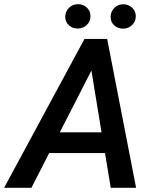

<svg xmlns="http://www.w3.org/2000/svg" viewBox="-65 -897 731 917"><path d="M307.6 -877Q332.5 -877 349.9 -860.6Q367.2 -844.2 367.2 -819.8Q367.2 -794.4 349.4 -777.6Q331.5 -760.7 306.2 -760.7Q281.2 -760.7 263.9 -776.6Q246.6 -792.5 246.6 -816.9Q247.1 -842.3 264.4 -859.6Q281.7 -877 307.6 -877ZM523.9 -876.5Q548.3 -876.5 565.9 -860.4Q583.5 -844.2 583.5 -820.3Q583.5 -794.4 565.9 -777.3Q548.3 -760.3 522.5 -760.3Q497.6 -760.3 480.5 -775.9Q463.4 -791.5 463.4 -815.4Q463.4 -841.3 480.7 -858.9Q498 -876.5 523.9 -876.5ZM-45.4 0 338.4 -710.9H446.8L585 0H463.9L436.5 -166H169.9L85 0ZM220.7 -265.1H419.9L371.6 -560.1Z"/></svg>

Font: Mardoto Medium
Style: Italic
Weight: 500
Italic angle: -12°
Designer: Christian Robertson, Vahan Hovhannisyan
Foundry: Google
Version: Version 1.000